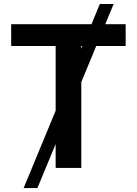

<svg xmlns="http://www.w3.org/2000/svg" viewBox="-20 -850 693 972"><path d="M99.6 102.1 485.4 -829.6H555.2L169.4 102.1ZM36.6 -617.2V-727.5H616.2V-617.2H391.6V0H261.7V-617.2Z"/></svg>

Font: Inter 18pt SemiBold
Style: Regular
Weight: 600
Designer: Rasmus Andersson
Foundry: rsms
Version: Version 4.001;git-66647c0bb